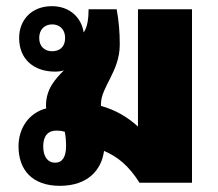

<svg xmlns="http://www.w3.org/2000/svg" viewBox="-20 -592 705 622"><path d="M174 10C265 10 309 -42 317 -103C362 -84 397 -55 432 0H602V-562H427V-182C392 -214 353 -236 307 -249C307 -250 307 -252 307 -254C307 -311 368 -360 368 -448C368 -487 365 -524 358 -562H267C267 -532 263 -503 251 -487C244 -534 207 -572 148 -572C83 -572 42 -528 42 -469C42 -398 92 -360 158 -360C168 -360 178 -361 187 -364C160 -337 129 -304 129 -250C129 -247 129 -244 130 -241C72 -226 40 -175 40 -118C40 -41 85 10 174 10ZM149 -426C125 -426 107 -441 107 -469C107 -497 125 -513 149 -513C173 -513 191 -497 191 -469C191 -440 173 -426 149 -426ZM159 -65C134 -65 120 -85 120 -118C120 -152 136 -169 163 -169C171 -169 181 -168 190 -165C193 -148 194 -135 194 -118C194 -84 182 -65 159 -65Z"/></svg>

Font: Noto Sans Thai Looped SemiCondensed Black
Style: Regular
Weight: 900
Width: 4
Designer: Sasikarn Vongin, Ben Mitchell
Foundry: The Fontpad Ltd
Version: Version 1.001